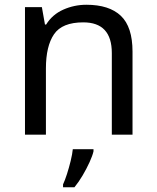

<svg xmlns="http://www.w3.org/2000/svg" viewBox="-20 -566 658 807"><path d="M343 -546Q439 -546 488 -499.5Q537 -453 537 -349V0H450V-343Q450 -472 330 -472Q241 -472 207 -422Q173 -372 173 -278V0H85V-536H156L169 -463H174Q200 -505 246 -525.5Q292 -546 343 -546ZM373 70Q369 88 356.5 115.5Q344 143 327.5 171Q311 199 293 221H245V209Q253 192 261.5 165.5Q270 139 277 110.5Q284 82 286 61H373Z"/></svg>

Font: Noto Sans Hanunoo
Style: Regular
Weight: 400
Designer: Monotype Design Team
Foundry: Monotype Imaging Inc.
Version: Version 2.003; ttfautohint (v1.8.4.7-5d5b)